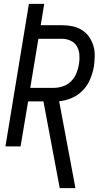

<svg xmlns="http://www.w3.org/2000/svg" viewBox="-20 -755 540 990"><path d="M288 215 204 -232H125L86 0H8L129 -735H208L190 -625H300Q328 -625 354 -619.5Q380 -614 402 -600.5Q424 -587 439 -565.5Q454 -544 461.5 -519Q469 -494 468.5 -466.5Q468 -439 464 -411Q458 -379 445 -347Q432 -315 407.5 -289.5Q383 -264 350.5 -250Q318 -236 285 -233L369 215ZM257 -302Q281 -302 304.5 -310Q328 -318 346 -335.5Q364 -353 373.5 -376Q383 -399 387 -423Q391 -447 389.5 -471Q388 -495 377.5 -514.5Q367 -534 345.5 -544.5Q324 -555 300 -555H178L136 -302Z"/></svg>

Font: Iosevka SS04
Style: Italic
Weight: 400
Italic angle: -9°
Monospace: yes
Designer: Belleve Invis
Foundry: Belleve Invis
Version: Version 19.0.0; ttfautohint (v1.8.4)